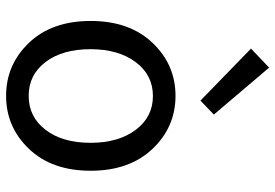

<svg xmlns="http://www.w3.org/2000/svg" viewBox="-160 -752 925 646"><g transform="rotate(90 303.0 -429.5)"><path d="M481.5 -64Q408 13 303 13Q198 13 124.5 -64Q51 -141 51 -271.5Q51 -402 124.5 -479.5Q198 -557 303 -557Q408 -557 481.5 -479.5Q555 -402 555 -271.5Q555 -141 481.5 -64ZM189 -120Q232 -63 303 -63Q374 -63 417.5 -120Q461 -177 461 -271Q461 -365 417.5 -423Q374 -481 303.5 -481Q233 -481 189.5 -423Q146 -365 146 -271Q146 -177 189 -120ZM319 -641 144 -811 208 -872 366 -686Z"/></g></svg>

Font: Swei Fan Sans CJK TC
Style: Regular
Weight: 400
Version: Version 2.130